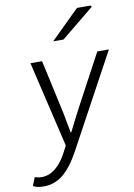

<svg xmlns="http://www.w3.org/2000/svg" viewBox="-153 -887 830 1188"><g transform="rotate(-10 262.0 -293.0)"><path d="M-43 219 -22 166Q-2 174 21 174Q68 174 108.5 141Q149 108 181 46L201 7L74 -532H147L215 -222Q226 -173 232 -134L245 -68H249Q301 -172 328 -222L494 -532H567L252 49Q201 144 147 188.5Q93 233 24 233Q-19 233 -43 219ZM417 -819H503L508 -810L301 -641H236Z"/></g></svg>

Font: Nebula Sans Book
Style: Regular
Weight: 400
Italic angle: -9°
Designer: Paul D. Hunt for Adobe (as Source Sans)
Foundry: Nebula Entertainment & Broadcasting LLC
Version: Version 1.010